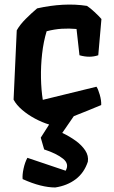

<svg xmlns="http://www.w3.org/2000/svg" viewBox="-20 -537 503 848"><path d="M169 -96 406 -154Q413 -145 420.5 -119Q428 -93 427 -73Q365 -47 306 -24L255 50Q287 65 314 84.5Q341 104 356.5 127.5Q372 151 368 177Q352 226 314.5 254.5Q277 283 224 291Q194 291 158 282Q122 273 80 254Q78 236 84 208Q90 180 101 160L270 217Q287 187 258.5 164Q230 141 175 123L160 71L197 13Q167 4 135 -13Q103 -30 77.5 -52Q52 -74 40 -97L54 -403Q68 -428 93.5 -453.5Q119 -479 144 -500Q202 -513 257.5 -516Q313 -519 364 -511Q377 -503 397.5 -484Q418 -465 428 -453L414 -293Q376 -280 331 -293L318 -409Q285 -412 253 -410Q221 -408 186 -399Q172 -353 166 -299.5Q160 -246 161 -193Q162 -140 169 -96Z"/></svg>

Font: Langar
Style: Regular
Weight: 400
Designer: Alessia Mazzarella
Foundry: Typeland
Version: Version 1.001; ttfautohint (v1.8.3)